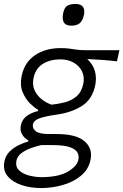

<svg xmlns="http://www.w3.org/2000/svg" viewBox="-33 -750 624 972"><path d="M174 202Q120.5 202 74.8 186.5Q29 171 4.5 140.5Q-20 110 -10 64.5Q-4 36.5 16.2 16.8Q36.5 -3 62.2 -15.5Q88 -28 110 -33.5V-39.5Q103 -43 92.2 -52.8Q81.5 -62.5 74.8 -78.5Q68 -94.5 73 -117.5Q80 -147 103.2 -163.5Q126.5 -180 159.5 -188V-194.5Q142.5 -203.5 119.2 -226.2Q96 -249 81.5 -284Q67 -319 76.5 -365Q91 -435 144.5 -470.8Q198 -506.5 273.5 -506.5Q300.5 -506.5 319 -503.8Q337.5 -501 355.5 -498.5Q373.5 -496 398.5 -496H571.5L559 -439.5Q521 -444 483.8 -446.8Q446.5 -449.5 409 -451Q438.5 -423 447.5 -389.8Q456.5 -356.5 449.5 -320Q434.5 -246.5 381 -213.2Q327.5 -180 255.5 -170Q198 -162 168 -151.5Q138 -141 133.5 -120Q130 -100.5 147.8 -86Q165.5 -71.5 215 -71.5H252.5Q353 -71.5 395.2 -34.8Q437.5 2 425 60.5Q414.5 109 376.2 140.2Q338 171.5 284.2 186.8Q230.5 202 174 202ZM228 -220Q261 -223.5 294.8 -232Q328.5 -240.5 354 -262Q379.5 -283.5 388.5 -325Q396 -361 382 -389.2Q368 -417.5 339 -433.5Q310 -449.5 273.5 -449.5Q220.5 -449.5 183.2 -426.2Q146 -403 136.5 -353Q130 -319.5 142.2 -292.8Q154.5 -266 178 -247.5Q201.5 -229 228 -220ZM180 147Q267 145.5 311.8 118.2Q356.5 91 363.5 60.5Q368 39.5 359.2 22.5Q350.5 5.5 320.5 -5Q290.5 -15.5 231 -15.5H176Q153.5 -10.5 126 -1Q98.5 8.5 77 24Q55.5 39.5 50.5 62Q44 93.5 63.2 112Q82.5 130.5 115 138.8Q147.5 147 180 147ZM328.5 -620Q271.5 -620 288 -689Q294 -713 309 -721.5Q324 -730 350 -730Q376.5 -730 387 -715.2Q397.5 -700.5 392 -674Q385 -644 370 -632Q355 -620 328.5 -620Z"/></svg>

Font: Commissioner Flair Light
Style: Italic
Weight: 300
Italic angle: -12°
Designer: Kostas Bartsokas
Foundry: Kostas Bartsokas
Version: Version 1.000; ttfautohint (v1.8.3)